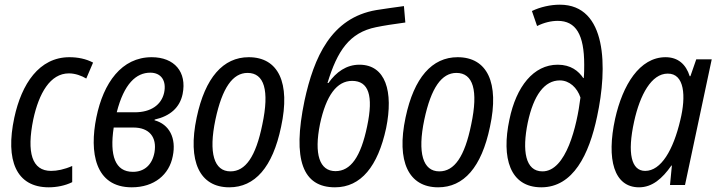

<svg xmlns="http://www.w3.org/2000/svg" viewBox="-20 -789 3064 819"><path d="M188 10C221 10 258 3 288 -12V-81C254 -66 223 -60 198 -60C116 -60 93 -138 122 -280C146 -391 194 -476 274 -476C301 -476 328 -466 348 -454L377 -522C347 -538 312 -545 276 -545C147 -545 72 -431 41 -287C2 -105 49 10 188 10Z M542 10C638 10 702 -44 717 -123C733 -200 702 -259 639 -276L640 -279C706 -294 747 -330 759 -388C778 -482 724 -545 627 -545C499 -545 421 -436 391 -288C361 -141 384 10 542 10ZM621 -479C668 -479 691 -444 680 -393C668 -341 623 -310 555 -310H478C509 -432 561 -479 621 -479ZM547 -56C471 -56 447 -125 465 -245H549C617 -245 650 -204 639 -139C629 -85 595 -56 547 -56Z M958 10C1067 10 1143 -75 1179 -248C1220 -437 1167 -545 1041 -545C932 -545 855 -458 819 -288C779 -100 832 10 958 10ZM963 -58C893 -58 869 -136 899 -279C928 -415 973 -478 1036 -478C1107 -478 1130 -404 1099 -258C1071 -120 1027 -58 963 -58Z M1409 10C1520 10 1592 -80 1627 -242C1659 -399 1625 -513 1513 -513C1458 -513 1414 -482 1381 -435H1377C1419 -573 1471 -650 1584 -673C1618 -680 1657 -686 1709 -693L1703 -763C1659 -757 1616 -751 1585 -746C1392 -713 1319 -544 1279 -360C1226 -106 1272 10 1409 10ZM1411 -59C1343 -59 1319 -131 1345 -260C1371 -382 1417 -444 1482 -444C1552 -444 1574 -382 1546 -250C1519 -120 1476 -59 1411 -59Z M1849 10C1958 10 2034 -75 2070 -248C2111 -437 2058 -545 1932 -545C1823 -545 1746 -458 1710 -288C1670 -100 1723 10 1849 10ZM1854 -58C1784 -58 1760 -136 1790 -279C1819 -415 1864 -478 1927 -478C1998 -478 2021 -404 1990 -258C1962 -120 1918 -58 1854 -58Z M2289 10C2425 10 2493 -130 2527 -292C2572 -500 2570 -769 2368 -769C2328 -769 2284 -759 2249 -742L2271 -678C2301 -693 2332 -700 2359 -700C2437 -700 2472 -641 2472 -513C2472 -497 2472 -474 2470 -456H2468C2448 -486 2415 -513 2359 -513C2256 -513 2182 -420 2153 -279C2118 -115 2155 10 2289 10ZM2294 -58C2220 -58 2207 -147 2231 -265C2256 -384 2303 -446 2368 -446C2409 -446 2442 -415 2456 -373C2441 -251 2395 -58 2294 -58Z M2706 10C2762 10 2805 -27 2844 -83H2846L2838 0H2902L3016 -536H2950L2925 -464H2922C2906 -515 2872 -545 2819 -545C2708 -545 2636 -426 2604 -283C2566 -109 2599 10 2706 10ZM2732 -60C2673 -60 2655 -135 2685 -271C2710 -385 2759 -475 2828 -475C2900 -476 2907 -379 2882 -277C2852 -149 2800 -60 2732 -60Z"/></svg>

Font: Noto Sans Condensed
Style: Italic
Weight: 400
Width: 3
Italic angle: -12°
Designer: Monotype Design Team
Foundry: Monotype Imaging Inc.
Version: Version 2.013